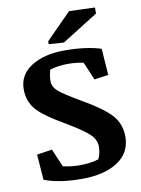

<svg xmlns="http://www.w3.org/2000/svg" viewBox="-96 -935 743 1011"><g transform="rotate(-10 276.0 -430.0)"><path d="M522.5 -168.5Q522.5 -83 451.2 -36.1Q379.9 10.7 258.8 10.7Q137.7 10.7 58.6 -20L48.3 -156.2L129.9 -168.5L170.9 -72.3Q212.9 -62 263.7 -62Q314.5 -62 361.3 -75.7Q376 -104.5 376 -141.6Q376 -178.7 345.2 -208Q314.5 -237.3 232.9 -286.1Q108.4 -357.9 73.7 -401.9Q39.1 -445.8 38.6 -504.9Q38.1 -584 107.4 -627.9Q176.8 -671.9 288.1 -671.4Q399.4 -671.4 480 -646L490.2 -504.4L414.6 -493.7L374 -589.8Q335.9 -598.6 288.1 -598.6Q240.2 -598.6 194.3 -585Q185.1 -554.7 185.1 -525.4Q184.6 -496.1 209 -473.1Q233.4 -450.2 324.2 -397Q436.5 -333 479.5 -285.2Q522.5 -237.3 522.5 -168.5ZM209.5 -733.9 345.2 -871.1 482.9 -866.2V-834L290 -712.9L209.5 -718.3Z"/></g></svg>

Font: NoticiaText-Bold
Style: Bold
Weight: 700
Designer: JM Sole
Foundry: JM Sole
Version: Version 1.003